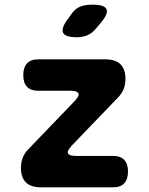

<svg xmlns="http://www.w3.org/2000/svg" viewBox="-20 -805 640 825"><path d="M157 0Q113 0 91.5 -21Q70 -42 70 -84Q70 -108 77.5 -127Q85 -146 100 -162L301 -371Q309 -380 313.5 -387Q318 -394 318 -399Q318 -407 309 -411Q300 -415 282 -415H145Q112 -415 96 -432Q80 -449 80 -482Q80 -515 96 -532.5Q112 -550 145 -550H432Q476 -550 497.5 -529Q519 -508 519 -466Q519 -442 511.5 -423Q504 -404 489 -388L288 -179Q280 -170 275.5 -163Q271 -156 271 -151Q271 -143 280 -139Q289 -135 307 -135H465Q498 -135 514 -118Q530 -101 530 -68Q530 -35 514 -17.5Q498 0 465 0ZM311 -645Q260 -645 251 -664.5Q242 -684 272 -724L287 -745Q305 -770 327 -777.5Q349 -785 378 -785Q429 -785 437.5 -765.5Q446 -746 414 -708L393 -683Q377 -663 356.5 -654Q336 -645 311 -645Z"/></svg>

Font: Maple Mono NL ExtraBold
Style: Regular
Weight: 800
Monospace: yes
Designer: subframe7536
Version: Version 7.000